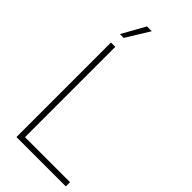

<svg xmlns="http://www.w3.org/2000/svg" viewBox="-292 -1004 1063 1063"><g transform="rotate(45 240.0 -472.0)"><path d="M88.5 0V-740H122.5V-33H475V0ZM90.5 -808 166.5 -944H204L120.5 -808Z"/></g></svg>

Font: Encode Sans Semi Condensed Thin
Style: Regular
Weight: 250
Width: 4
Designer: Multiple Designers
Foundry: Impallari Type
Version: Version 2.000